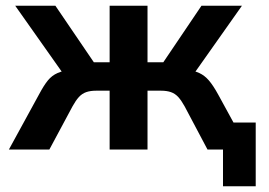

<svg xmlns="http://www.w3.org/2000/svg" viewBox="-20 -521 937 669"><path d="M757 128V0H723V-94H871V128ZM11 0 116 -192Q133 -224 147 -241Q161 -258 180.5 -266.5Q200 -275 229 -279L213 -246L33 -501H173L307 -304H362V-501H494V-304H549L682 -501H823L643 -246L627 -279Q656 -275 674.5 -266.5Q693 -258 708 -240.5Q723 -223 740 -192L845 0H703L623 -151Q612 -171 601 -183Q590 -195 575.5 -200Q561 -205 541 -205H494V0H362V-205H315Q295 -205 280.5 -200Q266 -195 255 -183Q244 -171 233 -151L152 0Z"/></svg>

Font: Nunito Sans 7pt SemiCondensed
Style: Bold
Weight: 700
Width: 4
Designer: Vernon Adams
Foundry: Vernon Adams
Version: Version 3.101;gftools[0.9.27]